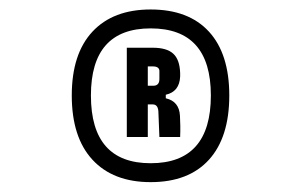

<svg xmlns="http://www.w3.org/2000/svg" viewBox="-20 -796 623 397"><path d="M291.5 -419.4Q213.9 -419.4 171.1 -465.8Q128.4 -512.2 128.4 -598.6Q128.4 -684.6 171.1 -730.5Q213.9 -776.4 291.5 -776.4Q370.1 -776.4 412.1 -730.5Q454.1 -684.6 454.1 -598.6Q454.1 -512.2 412.1 -465.8Q370.1 -419.4 291.5 -419.4ZM291.5 -458.5Q416 -458.5 416 -598.6Q416 -737.3 291.5 -737.3Q168 -737.3 168 -598.6Q168 -458.5 291.5 -458.5ZM285.6 -512.7H242.2V-697.3H295.9Q324.7 -697.3 338.1 -685.1Q351.6 -672.9 352.5 -645V-637.7Q351.1 -606.4 322.8 -600.1V-592.8Q350.6 -586.4 352.1 -556.6Q352.5 -546.9 352.8 -536.1Q353 -525.4 352.5 -512.7H309.6Q309.1 -523.9 308.6 -537.4Q308.1 -550.8 307.6 -562.5Q307.6 -580.1 295.9 -580.1H285.6ZM285.6 -658.7V-618.7H296.9Q310.1 -618.7 309.6 -633.8V-647.5Q310.5 -658.7 295.9 -658.7Z"/></svg>

Font: Agdasima
Style: Bold
Weight: 700
Width: 3
Designer: The DocRepair Project, Patric King
Foundry: Google
Version: Version 2.002